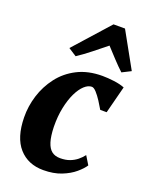

<svg xmlns="http://www.w3.org/2000/svg" viewBox="-157 -921 789 1013"><g transform="rotate(20 238.0 -415.0)"><path d="M214.5 10Q128.5 10 77.5 -47.5Q26.5 -105 25 -217.5Q24 -279.5 43 -340.5Q62 -401.5 100.8 -452.2Q139.5 -503 199.2 -533.5Q259 -564 339.5 -564Q369 -564 404.5 -559.5Q440 -555 464.5 -545L425 -391.5H389Q377.5 -411.5 362.5 -434.8Q347.5 -458 332.5 -474.5Q317.5 -491 306 -491Q285.5 -491 264.5 -471.8Q243.5 -452.5 226.2 -416.8Q209 -381 198.8 -331.8Q188.5 -282.5 189.5 -223.5Q191 -171.5 201 -139.8Q211 -108 229.5 -93.8Q248 -79.5 276.5 -79.5Q307.5 -79.5 330.5 -88.2Q353.5 -97 370.8 -111Q388 -125 401 -142L430 -94.5Q416.5 -73.5 387.8 -49Q359 -24.5 315.5 -7.2Q272 10 214.5 10ZM170 -613 124.5 -642.5 300.5 -839.5H365L475.5 -640.5L426 -615.5Q399.5 -640 372.5 -669.2Q345.5 -698.5 319 -727Q282.5 -697.5 245 -667.8Q207.5 -638 170 -613Z"/></g></svg>

Font: Merriweather 28pt Black
Style: Italic
Weight: 900
Italic angle: -7.8°
Version: Version 2.101